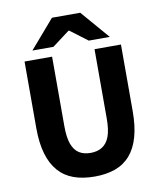

<svg xmlns="http://www.w3.org/2000/svg" viewBox="-93 -929 852 1016"><g transform="rotate(-10 332.5 -421.5)"><path d="M334 12Q270 12 221.5 -5.5Q173 -23 140 -60.5Q107 -98 90 -156Q73 -214 73 -294V-652H221V-279Q221 -218 234 -182.5Q247 -147 272 -131Q297 -115 334 -115Q370 -115 396 -131Q422 -147 435.5 -182.5Q449 -218 449 -279V-652H591V-294Q591 -214 574.5 -156Q558 -98 525.5 -60.5Q493 -23 445 -5.5Q397 12 334 12ZM124 -702 256 -855H408L540 -702H427L334 -772H330L237 -702Z"/></g></svg>

Font: Source Sans 3
Style: Bold
Weight: 700
Designer: Paul D. Hunt
Foundry: Adobe
Version: Version 3.052;hotconv 1.1.0;makeotfexe 2.6.0